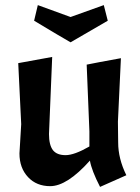

<svg xmlns="http://www.w3.org/2000/svg" viewBox="-20 -733 550 756"><path d="M177.7 0Q124 0 90.8 -35.2Q56.6 -71.3 56.6 -128.9Q58.6 -167 63.5 -244.1Q60.5 -303.7 51.8 -484.4Q85.9 -490.2 185.5 -508.8Q182.6 -432.6 172.9 -205.1Q172.9 -162.1 188.5 -141.6Q204.1 -122.1 238.3 -122.1Q272.5 -122.1 332 -156.2Q332 -175.8 332 -215.8Q329.1 -282.2 321.3 -478.5Q354.5 -485.4 456.1 -503.9Q453.1 -441.4 444.3 -253.9Q444.3 -233.4 445.3 -171.9Q445.3 -108.4 477.5 -43Q443.4 -27.3 374 2.9Q340.8 -61.5 334 -100.6Q244.1 0 177.7 0ZM257.8 -566.4Q221.7 -586.9 114.3 -651.4Q118.2 -666 128.9 -712.9Q161.1 -701.2 257.8 -666Q291 -677.7 388.7 -712.9Q392.6 -697.3 404.3 -651.4Q367.2 -629.9 257.8 -566.4Z"/></svg>

Font: Acme Polish
Style: Regular
Weight: 400
Designer: Juan Pablo del Peral
Version: Version 1.002